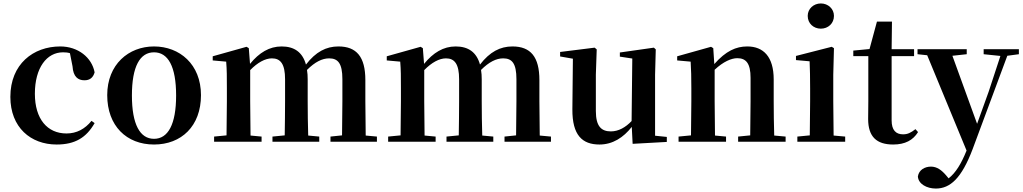

<svg xmlns="http://www.w3.org/2000/svg" viewBox="-20 -821 5923 1112"><path d="M308 16C415 16 480 -24 528 -108L510 -121C472 -74 424 -48 365 -48C254 -48 182 -132 182 -278C182 -429 251 -518 345 -518C359 -518 372 -517 385 -513L400 -437C404 -376 432 -356 469 -356C499 -356 519 -370 528 -402C512 -488 432 -552 329 -552C173 -552 40 -450 40 -260C40 -83 158 16 308 16Z M872 16C1030 16 1144 -90 1144 -270C1144 -449 1020 -552 872 -552C725 -552 601 -448 601 -270C601 -92 713 16 872 16ZM872 -17C791 -17 744 -100 744 -268C744 -437 791 -518 872 -518C953 -518 1000 -437 1000 -268C1000 -100 953 -17 872 -17Z M1960 0H2163V-30L2098 -36L2096 -235V-357C2096 -492 2045 -552 1940 -552C1869 -552 1809 -521 1752 -447C1732 -519 1684 -552 1611 -552C1540 -552 1481 -516 1428 -451L1421 -542L1408 -550L1212 -495V-471L1290 -464C1294 -415 1294 -377 1294 -311V-235C1294 -180 1293 -94 1292 -37L1220 -30V0H1495V-30L1431 -36L1429 -235V-415C1472 -459 1516 -483 1555 -483C1605 -483 1631 -450 1631 -362V-235C1631 -177 1630 -94 1629 -37L1558 -30V0H1829V-30L1765 -36C1763 -93 1762 -177 1762 -235V-361C1762 -381 1761 -399 1758 -416C1804 -462 1846 -483 1886 -483C1937 -483 1963 -455 1963 -362V-235L1961 -37L1894 -30V0Z M2968 0H3171V-30L3106 -36L3104 -235V-357C3104 -492 3053 -552 2948 -552C2877 -552 2817 -521 2760 -447C2740 -519 2692 -552 2619 -552C2548 -552 2489 -516 2436 -451L2429 -542L2416 -550L2220 -495V-471L2298 -464C2302 -415 2302 -377 2302 -311V-235C2302 -180 2301 -94 2300 -37L2228 -30V0H2503V-30L2439 -36L2437 -235V-415C2480 -459 2524 -483 2563 -483C2613 -483 2639 -450 2639 -362V-235C2639 -177 2638 -94 2637 -37L2566 -30V0H2837V-30L2773 -36C2771 -93 2770 -177 2770 -235V-361C2770 -381 2769 -399 2766 -416C2812 -462 2854 -483 2894 -483C2945 -483 2971 -455 2971 -362V-235L2969 -37L2902 -30V0Z M3644 12 3842 1V-28L3774 -35V-389L3778 -535L3767 -545L3570 -517V-493L3642 -482L3638 -120C3603 -83 3562 -60 3518 -60C3463 -60 3431 -89 3431 -178V-389L3436 -535L3424 -545L3224 -520V-494L3298 -481L3295 -188C3294 -37 3353 16 3452 16C3529 16 3591 -25 3639 -86Z M4324 0H4530V-30L4464 -36C4462 -93 4461 -177 4461 -235V-361C4461 -493 4401 -552 4308 -552C4243 -552 4184 -526 4117 -450L4111 -542L4098 -550L3902 -495V-471L3980 -464C3983 -415 3984 -376 3984 -310V-235C3984 -180 3983 -94 3982 -37L3910 -30V0H4185V-30L4121 -36L4119 -235V-417C4169 -464 4216 -484 4250 -484C4301 -484 4327 -454 4327 -370V-235L4325 -37L4255 -30V0Z M4734 -655C4776 -655 4810 -685 4810 -729C4810 -770 4776 -801 4734 -801C4692 -801 4658 -770 4658 -729C4658 -685 4692 -655 4734 -655ZM4669 0H4875V-30L4808 -36C4807 -94 4806 -180 4806 -235V-388L4810 -542L4797 -550L4590 -497V-473L4669 -466C4671 -418 4672 -375 4672 -308V-235L4670 -37L4598 -30V0Z M5153 16C5222 16 5268 -9 5297 -56L5282 -73C5255 -52 5237 -43 5210 -43C5169 -43 5144 -67 5144 -124V-496H5274V-536H5144L5146 -696H5059L5016 -537L4922 -528V-496H5009V-235C5009 -195 5008 -169 5008 -132C5008 -29 5057 16 5153 16Z M5677 -507 5774 -497 5706 -290 5639 -104 5496 -498 5579 -507V-536H5294V-507L5350 -501L5578 51C5547 128 5515 180 5474 212L5459 194C5434 165 5407 144 5372 144C5337 144 5302 162 5296 201C5299 245 5348 271 5400 271C5483 271 5549 212 5613 43L5814 -498L5881 -507V-536H5677Z"/></svg>

Font: Noto Serif SC
Style: Bold
Weight: 700
Designer: Ryoko NISHIZUKA 西塚涼子 (kana & ideographs); Frank Grießhammer (Latin, Greek & Cyrillic); Wenlong ZHANG 张文龙 (bopomofo); San
Foundry: Adobe
Version: Version 2.001;hotconv 1.1.0;makeotfexe 2.6.0